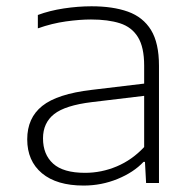

<svg xmlns="http://www.w3.org/2000/svg" viewBox="-20 -568 600 596"><path d="M239.5 8Q156 8 110.2 -30.2Q64.5 -68.5 64.5 -135.5Q64.5 -202 111.2 -239.2Q158 -276.5 264.5 -289L427.5 -308.5V-364.5Q427.5 -421.5 408.2 -452.8Q389 -484 352.2 -495.8Q315.5 -507.5 262.5 -507.5Q227.5 -507.5 184.5 -501.5Q141.5 -495.5 97.5 -480V-521.5Q133.5 -535 178 -541.8Q222.5 -548.5 264 -548.5Q330.5 -548.5 377.2 -531.8Q424 -515 448.8 -474.8Q473.5 -434.5 473.5 -364V0H433.5L430 -65.5H425.5Q395 -33 345 -12.5Q295 8 239.5 8ZM113.5 -138.5Q113.5 -88.5 145 -60Q176.5 -31.5 244 -31.5Q295 -31.5 342.5 -51.5Q390 -71.5 427.5 -111.5V-270.5L265 -251Q182.5 -241 148 -213.8Q113.5 -186.5 113.5 -138.5Z"/></svg>

Font: Encode Sans Exp XLt
Style: Regular
Weight: 200
Width: 7
Designer: Multiple Designers
Foundry: Impallari Type
Version: Version 3.002; ttfautohint (v1.8.3) -l 8 -r 50 -G 200 -x 14 